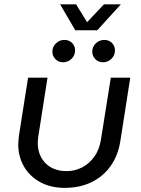

<svg xmlns="http://www.w3.org/2000/svg" viewBox="-20 -878 670 910"><path d="M597.4 -510 550.6 -211Q540.2 -141.8 504.6 -91.6Q469 -41.4 413.6 -14.5Q358.2 12.4 286.8 12.4Q219.2 12.4 169.6 -15.2Q120 -42.8 93.2 -89.5Q66.4 -136.2 66.4 -194.4Q66.4 -203.8 67.7 -215.1Q69 -226.4 70 -236.4L113 -510H205.2L161.4 -230.6Q160.4 -223 159.7 -215.5Q159 -208 159 -201Q159 -142 195.8 -104.5Q232.6 -67 296.2 -67Q334.4 -67 368.5 -84.3Q402.6 -101.6 426.9 -135.2Q451.2 -168.8 458.6 -217.4L505.2 -510ZM468 -582.8Q446.2 -582.8 431.7 -597.8Q417.2 -612.8 417.2 -633.4Q417.2 -655.6 433.9 -672.2Q450.6 -688.8 474.4 -688.8Q495.8 -688.8 510.3 -674.8Q524.8 -660.8 524.8 -639.4Q524.8 -615 507.6 -598.9Q490.4 -582.8 468 -582.8ZM279 -582.8Q257.2 -582.8 242.7 -597.8Q228.2 -612.8 228.2 -633.4Q228.2 -655.6 244.9 -672.2Q261.6 -688.8 285.4 -688.8Q306.8 -688.8 321.3 -674.8Q335.8 -660.8 335.8 -639.4Q335.8 -615 318.6 -598.9Q301.4 -582.8 279 -582.8ZM336.8 -734.6 264.8 -857.6H340.6L392.8 -772.8L472.8 -857.6H553L441 -734.6Z"/></svg>

Font: MuseoModerno Thin
Style: Italic
Weight: 100
Italic angle: -9°
Designer: Pablo Cosgaya, Héctor Gatti, Marcela Romero, and the Authors of The MuseoModerno Project.
Foundry: Omnibus-Type Team
Version: Version 1.003